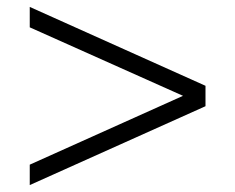

<svg xmlns="http://www.w3.org/2000/svg" viewBox="-20 -517 679 555"><path d="M66 18V-41L509 -240L66 -438V-497L574 -269V-210Z"/></svg>

Font: Zen Kaku Gothic New
Style: Regular
Weight: 400
Designer: Yoshimichi Ohira
Foundry: Positype
Version: Version 1.001